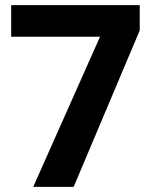

<svg xmlns="http://www.w3.org/2000/svg" viewBox="-20 -731 604 751"><path d="M109.9 0 371.3 -587.4H23.7V-710.9H526.6V-612.3L268.1 0Z"/></svg>

Font: RobotoFlex
Style: Regular
Weight: 400
Designer: Berlow after Robertson
Foundry: Google
Version: Version 2.136